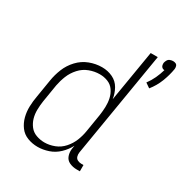

<svg xmlns="http://www.w3.org/2000/svg" viewBox="-176 -892 986 1035"><g transform="rotate(30 316.5 -375.0)"><path d="M566 -566Q594 -601 610 -642Q626 -683 633 -725Q634 -734 631.5 -742.5Q629 -751 621.5 -754.5Q614 -758 605 -758Q596 -758 586.5 -754.5Q577 -751 572 -742.5Q567 -734 565 -725Q564 -717 566 -709Q568 -701 574 -696.5Q580 -692 588 -692Q580 -664 567.5 -637Q555 -610 537 -586ZM202 8Q235 8 269 -3.5Q303 -15 329.5 -40.5Q356 -66 372 -97L369 -79Q365 -55 372.5 -33Q380 -11 401 -1.5Q422 8 446 8H466V-31H453Q440 -31 429 -36.5Q418 -42 414.5 -54Q411 -66 413 -79L522 -735H478L425 -417Q420 -451 403.5 -480Q387 -509 356.5 -523.5Q326 -538 290 -538Q251 -538 213 -523.5Q175 -509 146.5 -478.5Q118 -448 103 -410.5Q88 -373 82 -335L64 -225Q58 -193 57 -160Q56 -127 64 -96Q72 -65 90.5 -40Q109 -15 139 -3.5Q169 8 202 8ZM222 -31Q196 -31 171 -40Q146 -49 130.5 -69Q115 -89 108 -113.5Q101 -138 101.5 -165Q102 -192 106 -219L124 -329Q130 -361 142.5 -392Q155 -423 178.5 -449Q202 -475 234 -487Q266 -499 298 -499Q325 -499 349 -489.5Q373 -480 387.5 -459Q402 -438 407.5 -412.5Q413 -387 412 -360.5Q411 -334 407 -307L389 -197Q384 -166 372 -136Q360 -106 337.5 -80.5Q315 -55 284 -43Q253 -31 222 -31Z"/></g></svg>

Font: Iosevka Sparkle Extralight
Style: Italic
Weight: 200
Italic angle: -9°
Designer: Belleve Invis
Foundry: Belleve Invis
Version: Version 4.5.0; ttfautohint (v1.8.3)